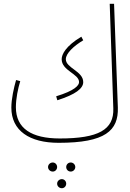

<svg xmlns="http://www.w3.org/2000/svg" viewBox="-20 -734 688 1015"><path d="M290 21C536 21 607 -43 603 -166L583 -714H560L579 -161C583 -48 500 -2 296 -2C147 -2 64 -55 64 -167C64 -213 75 -266 87 -305L65 -311C53 -269 40 -211 40 -165C40 -43 136 21 290 21ZM283 -204C381 -235 420 -267 420 -300C420 -358 328 -374 328 -421C328 -452 370 -491 420 -521L410 -540C328 -491 306 -447 306 -421C306 -360 398 -344 398 -300C398 -283 376 -255 277 -225ZM354 125C340 125 330 136 330 149C330 162 340 173 354 173C367 173 378 162 378 149C378 136 367 125 354 125ZM259 125C245 125 234 136 234 149C234 162 245 173 259 173C272 173 282 162 282 149C282 136 272 125 259 125ZM307 213C293 213 282 224 282 237C282 250 293 261 307 261C320 261 330 250 330 237C330 224 320 213 307 213Z"/></svg>

Font: Noto Sans Arabic UI XCn Th
Style: Regular
Weight: 100
Width: 2
Designer: Monotype Design Team, Nadine Chahine and Nizar Qandah
Foundry: Monotype Imaging Inc.
Version: Version 2.010